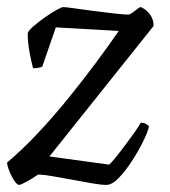

<svg xmlns="http://www.w3.org/2000/svg" viewBox="-24 -520 479 540"><path d="M30 0Q24 0 16 -12Q8 -24 2 -39.5Q-4 -55 -4 -63Q39 -99 83.5 -146.5Q128 -194 170 -246Q212 -298 248 -346.5Q284 -395 310 -433L133 -443L95 -333Q92 -331 85 -329.5Q78 -328 69 -328Q64 -347 59 -373.5Q54 -400 54 -427Q57 -435 71 -447Q85 -459 102 -471Q119 -483 134 -491.5Q149 -500 154 -500Q161 -500 185.5 -496.5Q210 -493 241 -489Q272 -485 298.5 -482Q325 -479 337 -479Q341 -479 348 -484Q355 -489 362 -494.5Q369 -500 371 -500Q374 -500 383 -494Q392 -488 400 -476Q408 -464 408 -447L115 -80L283 -57Q288 -61 299.5 -75Q311 -89 324.5 -107Q338 -125 351 -143Q364 -161 372 -175Q380 -175 386.5 -171.5Q393 -168 395 -164Q391 -147 377.5 -120Q364 -93 346 -65.5Q328 -38 309.5 -19Q291 0 275 0Q260 0 234.5 -4.5Q209 -9 179.5 -14.5Q150 -20 123.5 -24.5Q97 -29 83 -29Q69 -19 51.5 -9.5Q34 0 30 0Z"/></svg>

Font: Texturina 12pt ExtraLight
Style: Italic
Weight: 250
Italic angle: -11°
Designer: Guillermo Torres Carreño
Foundry: Omnibus-Type
Version: Version 1.002